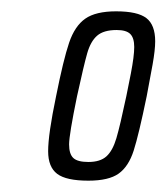

<svg xmlns="http://www.w3.org/2000/svg" viewBox="-20 -716 294 339"><path d="M65 -449Q65 -479 79 -546Q92 -611 102 -640.5Q112 -670 130.5 -683Q149 -696 185 -696Q223 -696 238.5 -684Q254 -672 254 -643Q254 -628 249.5 -602.5Q245 -577 239 -546Q225 -478 216 -450Q207 -422 189.5 -409.5Q172 -397 136 -397Q97 -397 81 -409Q65 -421 65 -449ZM203 -546Q205 -555 211 -586Q217 -617 217 -633Q217 -649 210 -656Q203 -663 186 -663Q163 -663 151.5 -653Q140 -643 134 -622Q128 -601 116 -546Q102 -478 102 -461Q102 -444 109.5 -437Q117 -430 136 -430Q157 -430 168 -440Q179 -450 185.5 -472Q192 -494 203 -546Z"/></svg>

Font: Saira Ultra Condensed ExLight
Style: Italic
Weight: 200
Width: 1
Italic angle: -12°
Designer: Hector Gatti with collaboration of the Omnibus-Type team
Foundry: Omnibus-Type
Version: Version 1.001; ttfautohint (v1.8)